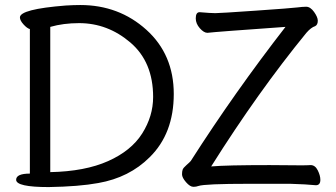

<svg xmlns="http://www.w3.org/2000/svg" viewBox="-20 -738 1350 772"><path d="M182.1 -45.9Q321.8 -48.8 414.8 -90.3Q507.8 -131.8 551.8 -201.4Q595.7 -271 595.7 -348.1Q595.7 -488.8 504.4 -566.9Q413.1 -645 297.9 -645Q234.9 -645 182.1 -629.9ZM175.8 14.2Q44.9 14.2 44.9 -15.1Q44.9 -40 100.1 -40V-621.1Q88.9 -624 74.5 -639.9Q60.1 -655.8 60.1 -668Q60.1 -701.2 244.1 -715.8Q276.9 -717.8 302.7 -717.8Q458 -717.8 568.4 -618.4Q678.7 -519 678.7 -360.1Q678.7 -201.2 582 -106Q500 -23.9 375 -2Q297.9 12.2 175.8 14.2ZM757.8 13.2Q744.1 13.2 728 -5.4Q711.9 -23.9 711.9 -37.1Q711.9 -48.8 714.4 -55.9Q716.8 -63 730 -74.5Q743.2 -85.9 747.1 -90.8Q923.8 -367.2 1127.9 -629.9Q844.7 -609.9 814 -606Q799.8 -606 783.4 -624.5Q767.1 -643.1 767.1 -664.1Q767.1 -689 782.7 -689Q827.1 -685.1 845.7 -685.1Q863.8 -685.1 1007.8 -695.1Q1151.9 -705.1 1174.3 -708Q1196.8 -710.9 1210.9 -710.9Q1228 -710.9 1242.9 -689.9Q1257.8 -668.9 1257.8 -654.8Q1257.8 -638.2 1247.1 -632.8Q1231 -627.9 1211.9 -606Q1018.1 -369.1 829.1 -68.8Q890.1 -74.2 1064 -74.2L1191.9 -73.2Q1213.9 -73.2 1229 -74.2Q1247.1 -74.2 1257.6 -53.2Q1268.1 -32.2 1268.1 -15.1Q1268.1 6.8 1250 6.8Q1211.9 2.9 1147 1H981.9Q802.7 1 777.8 9.8Q769 13.2 757.8 13.2Z"/></svg>

Font: LXGW WenKai GB Screen
Style: Regular
Weight: 400
Designer: LXGW / Fontworks Inc.
Foundry: LXGW / Fontworks Inc.
Version: Version 1.321;February 19, 2024;FontCreator 14.0.0.2901 64-b